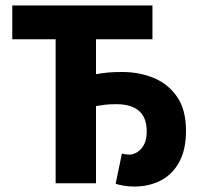

<svg xmlns="http://www.w3.org/2000/svg" viewBox="-20 -672 741 704"><path d="M472 12Q452 12 434.5 9Q417 6 404 2L427 -109Q435 -107 441 -106Q447 -105 454 -105Q468 -105 483 -114Q498 -123 508 -141.5Q518 -160 518 -190Q518 -241 489.5 -265.5Q461 -290 407 -290Q381 -290 365 -288Q349 -286 332 -283V0H184V-528H25V-652H539V-528H332V-400Q355 -404 375 -406Q395 -408 429 -408Q490 -408 543 -386.5Q596 -365 629 -317.5Q662 -270 662 -192Q662 -124 637.5 -78.5Q613 -33 570 -10.5Q527 12 472 12Z"/></svg>

Font: Source Sans 3
Style: Bold
Weight: 700
Designer: Paul D. Hunt
Foundry: Adobe
Version: Version 3.052;hotconv 1.1.0;makeotfexe 2.6.0